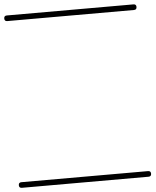

<svg xmlns="http://www.w3.org/2000/svg" viewBox="-75 -606 827 1021"><g transform="rotate(-5 338.0 -95.0)"><path d="M0 -555Q169 -555 338 -555Q507 -555 676 -555Q691 -555 691 -540Q691 -525 676 -525Q507 -525 338 -525Q169 -525 0 -525Q-15 -525 -15 -540Q-15 -555 0 -555ZM0 335Q169 335 338 335Q507 335 676 335Q691 335 691 350Q691 365 676 365Q507 365 338 365Q169 365 0 365Q-15 365 -15 350Q-15 335 0 335Z"/></g></svg>

Font: FRB American Cursive Just Guidelines
Style: Italic
Weight: 400
Italic angle: -25°
Version: Version 2.0;Modular Font Editor K font №1